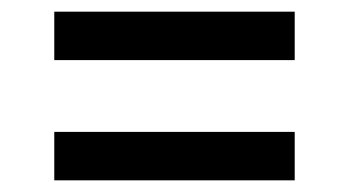

<svg xmlns="http://www.w3.org/2000/svg" viewBox="-20 -417 598 329"><path d="M73 -314V-397H485V-314ZM73 -108V-191H485V-108Z"/></svg>

Font: Saira SemiExpanded Medium
Style: Regular
Weight: 500
Width: 6
Designer: Hector Gatti with collaboration of the Omnibus-Type team
Foundry: Omnibus-Type
Version: Version 1.101